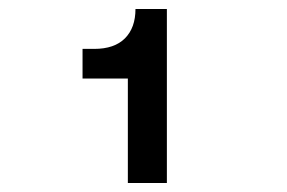

<svg xmlns="http://www.w3.org/2000/svg" viewBox="-20 -731 640 428"><path d="M265 -323V-556H164V-622H190Q235 -622 258.5 -645.5Q282 -669 282 -711H352V-323Z"/></svg>

Font: Geist Mono SemiBold
Style: Regular
Weight: 600
Monospace: yes
Designer: Basement.studio, Andrés Briganti, Mateo Zaragoza
Foundry: Basement.studio, Vercel, Andrés Briganti, Guido Ferreyra, Mateo Zaragoza
Version: Version 1.500; ttfautohint (v1.8.4.7-5d5b)